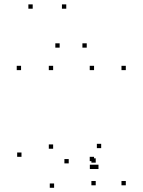

<svg xmlns="http://www.w3.org/2000/svg" viewBox="-20 -848 660 889"><path d="M423.2 -94.9V-114.9H403.2V-94.9ZM423.2 10V-10H403.2V10ZM562.5 10V-10H542.5V10ZM562.5 -523.3V-543.3H542.5V-523.3ZM415.5 -523.3V-543.3H395.5V-523.3ZM415.5 -101.9V-121.9H395.5V-101.9ZM79.5 -121.9V-141.9H59.5V-121.9ZM230.5 21.5V1.5H210.5V21.5ZM416 -65.4V-85.4H396V-65.4ZM436 -65.4V-85.4H416V-65.4ZM448.5 -162.1V-182.1H428.5V-162.1ZM298.2 -91.5V-111.5H278.2V-91.5ZM226 -159.3V-179.3H206V-159.3ZM226 -523.3V-543.3H206V-523.3ZM77.5 -523.3V-543.3H57.5V-523.3ZM286.8 -807.7V-827.7H266.8V-807.7ZM131.4 -807.7V-827.7H111.4V-807.7ZM256.2 -627.4V-647.4H236.2V-627.4ZM381.6 -627.4V-647.4H361.6V-627.4Z"/></svg>

Font: Monaspace Argon Dots Var
Style: Regular
Weight: 400
Designer: Riley Cran and the Lettermatic Team
Version: Version 1.100 (Monaspace Argon Dots)